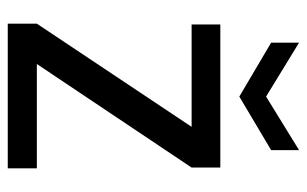

<svg xmlns="http://www.w3.org/2000/svg" viewBox="-168 -623 791 495"><g transform="rotate(90 227.5 -375.5)"><path d="M145 -75H414V0H41V-75L307 -474H43V-548H412V-474ZM367 -679 229 -597 90 -679V-751L229 -666L367 -751Z"/></g></svg>

Font: MSTAGE
Style: Regular
Weight: 400
Designer: Ninad Kale (Devanagari), Jonny Pinhorn (Latin)
Foundry: Indian Type Foundry
Version: 4.004